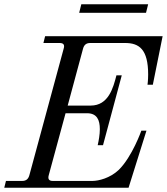

<svg xmlns="http://www.w3.org/2000/svg" viewBox="-30 -882 784 902"><path d="M342 -822H656L666 -862H352ZM-10 0H574L658 -268H634C634 -268 591 -146 528 -84C487 -45 433 -32 404 -32H218C200 -32 194 -41 199 -59L278 -350H379C426 -350 439 -318 439 -275C439 -250 434 -222 429 -200H454L542 -528H517C502 -470 480 -386 396 -386H288L360 -653C365 -672 376 -680 394 -680H558C624 -680 666 -650 666 -532C666 -505 663 -484 663 -484H688L734 -712H182L174 -680H250C268 -680 275 -672 269 -653L108 -59C103 -41 93 -32 74 -32H-2Z"/></svg>

Font: Old Standard
Style: Italic
Weight: 400
Italic angle: -15.2°
Designer: Alexey Kryukov <alexios@thessalonica.org.ru>
Version: Version 2.0